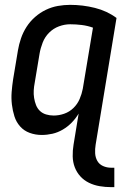

<svg xmlns="http://www.w3.org/2000/svg" viewBox="-20 -548 540 791"><path d="M438 223Q414 223 390.5 219Q367 215 346.5 205Q326 195 311 178.5Q296 162 288 141Q280 120 279.5 96Q279 72 283 48L304 -80Q292 -60 275.5 -43Q259 -26 238.5 -14Q218 -2 196 3Q174 8 152 8Q126 8 102.5 -0.5Q79 -9 63 -27Q47 -45 39.5 -68.5Q32 -92 29 -117.5Q26 -143 28 -169Q30 -195 34 -221L54 -341Q58 -365 66.5 -390Q75 -415 89.5 -437.5Q104 -460 124.5 -478Q145 -496 169 -507.5Q193 -519 218.5 -523.5Q244 -528 269 -528Q321 -528 371 -515.5Q421 -503 460 -474L374 48Q371 66 372 83.5Q373 101 381 115Q389 129 404.5 136Q420 143 438 143H451V223ZM201 -72Q223 -72 244.5 -79.5Q266 -87 282.5 -103Q299 -119 308 -140Q317 -161 321 -182L363 -434Q341 -442 317 -445Q293 -448 269 -448Q246 -448 223 -439.5Q200 -431 182.5 -413.5Q165 -396 156 -373Q147 -350 143 -327L123 -207Q120 -192 119 -176Q118 -160 120.5 -144.5Q123 -129 128.5 -115Q134 -101 144.5 -91Q155 -81 170 -76.5Q185 -72 201 -72Z"/></svg>

Font: Iosevka SS18 Medium
Style: Italic
Weight: 500
Italic angle: -9°
Monospace: yes
Designer: Belleve Invis
Foundry: Belleve Invis
Version: Version 25.1.1; ttfautohint (v1.8.4)